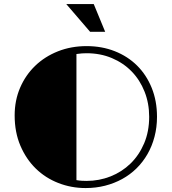

<svg xmlns="http://www.w3.org/2000/svg" viewBox="-20 -930 857 959"><path d="M311 -909.7H448.2L505.4 -771H430.2ZM53.2 -353.5Q53.2 -428.2 80.3 -491.5Q107.4 -554.7 155.5 -601.1Q203.6 -647.5 269.3 -673.6Q335 -699.7 412.6 -699.7Q488.8 -699.7 553.2 -674.3Q617.7 -648.9 664.6 -602.5Q711.4 -556.2 737.8 -491Q764.2 -425.8 764.2 -346.7Q764.2 -293.9 751.7 -246.8Q739.3 -199.7 716.6 -160.2Q693.8 -120.6 661.9 -89.1Q629.9 -57.6 590.3 -35.9Q550.8 -14.2 504.6 -2.4Q458.5 9.3 407.7 9.3Q335.9 9.3 271.5 -15.9Q207 -41 158.7 -88.1Q110.4 -135.3 81.8 -202.4Q53.2 -269.5 53.2 -353.5ZM361.8 -30.3Q376 -27.8 388.9 -27.1Q401.9 -26.4 412.1 -26.4Q475.1 -26.4 532 -48.8Q588.9 -71.3 631.8 -113Q674.8 -154.8 700 -214.1Q725.1 -273.4 725.1 -346.7Q725.1 -414.1 702.1 -472.2Q679.2 -530.3 637.7 -573Q596.2 -615.7 538.8 -639.9Q481.4 -664.1 412.1 -664.1Q402.3 -664.1 389.4 -663.3Q376.5 -662.6 361.8 -660.2Z"/></svg>

Font: Limelight
Style: Regular
Weight: 400
Designer: Nicole Fally with help from Eben Sorkin
Foundry: Nicole Fally with help from Eben Sorkin
Version: Version 1.002